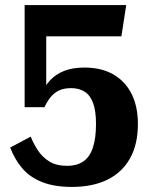

<svg xmlns="http://www.w3.org/2000/svg" viewBox="-20 -662 600 756"><path d="M263 74Q345 74 403 45.5Q461 17 492 -38.5Q523 -94 523 -174Q523 -242 498.5 -291.5Q474 -341 427 -368.5Q380 -396 313 -396Q266 -396 233 -383Q200 -370 178 -346.5Q156 -323 140 -291Q142 -286 146.5 -286.5Q151 -287 155.5 -290.5Q160 -294 162 -300V-622L142 -519H458L477 -642H77V-240H155Q167 -265 181 -281.5Q195 -298 214 -306.5Q233 -315 260 -315Q292 -315 314 -300.5Q336 -286 347 -255Q358 -224 358 -174Q358 -117 345.5 -80Q333 -43 307.5 -26Q282 -9 245 -9Q202 -9 174.5 -26Q147 -43 129.5 -69.5Q112 -96 101 -124L20 -81Q38 -34 68 1Q98 36 146 55Q194 74 263 74Z"/></svg>

Font: Roboto Serif SemiCondensed
Style: Bold
Weight: 700
Width: 4
Designer: Greg Gazdowicz
Foundry: Commercial Type
Version: Version 1.007